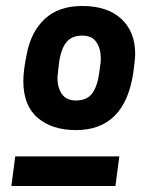

<svg xmlns="http://www.w3.org/2000/svg" viewBox="-20 -813 475 642"><path d="M234 -378Q154 -378 106 -419Q58 -460 58 -542Q58 -577 69 -630Q83 -706 129.5 -749.5Q176 -793 255 -793Q339 -793 385.5 -750Q432 -707 432 -633Q432 -615 426 -572Q398 -378 234 -378ZM234 -477Q271 -477 288.5 -501Q306 -525 312 -571Q313 -581 314 -587Q315 -593 316 -600Q317 -607 317 -617Q317 -651 302 -672.5Q287 -694 255 -694Q219 -694 201 -670.5Q183 -647 177 -600L172 -554Q172 -520 187 -498.5Q202 -477 234 -477ZM366 -191H18L31 -290H379Z"/></svg>

Font: Tanohe Sans SemiBold
Style: Italic
Weight: 600
Designer: Village Type and Design LLC & Cristiano Sobral
Foundry: Cooper Hewitt Smithsonian Design Museum
Version: Version 1.00;September 29, 2021;FontCreator 13.0.0.2655 64-b